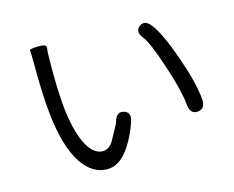

<svg xmlns="http://www.w3.org/2000/svg" viewBox="-98 -831 1196 982"><g transform="rotate(-15 500.0 -340.0)"><path d="M357 9Q279 9 225 -70Q163 -162 144 -344Q133 -450 133 -611Q133 -672 131 -680Q129 -688 175 -689Q222 -691 218.5 -670.5Q215 -650 215 -601Q213 -471 222 -364Q234 -236 270 -161Q306 -86 358 -86Q394 -86 417 -128Q429 -151 442 -174Q460 -206 462 -214Q475 -264 514 -253Q553 -241 535 -191Q502 -97 454 -41Q410 9 357 9ZM880 -156Q839 -152 834 -204Q826 -284 782 -416Q735 -559 708 -592Q675 -632 706 -656Q736 -680 768 -639Q810 -584 860 -441Q909 -302 917 -212Q921 -160 880 -156Z"/></g></svg>

Font: Resource Han Rounded CN
Style: Regular
Weight: 400
Designer: Cyano Hao (round all glyphs); Ryoko NISHIZUKA  (kana, bopomofo & ideographs); Paul D. Hunt (Latin, Greek & Cyrillic); Sa
Foundry: Cyano Hao
Version: 0.990